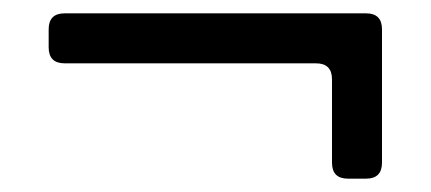

<svg xmlns="http://www.w3.org/2000/svg" viewBox="-20 -308 646 288"><path d="M502 -40Q478 -40 478 -64V-189Q478 -213 454 -213H77Q53 -213 53 -237V-264Q53 -288 77 -288H529Q553 -288 553 -264V-64Q553 -40 529 -40Z"/></svg>

Font: Pitagon Sans Text
Style: Regular
Weight: 400
Designer: Travis Tran
Foundry: Pitagon
Version: Version 1.001; ttfautohint (v1.8.4.7-5d5b);gftools[0.9.26]